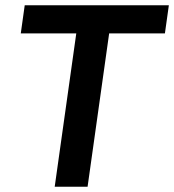

<svg xmlns="http://www.w3.org/2000/svg" viewBox="-20 -710 662 730"><path d="M607 -583H395L313 0H188L270 -583H59L74 -690H622Z"/></svg>

Font: Exo 2.0 Semi Bold
Style: Italic
Weight: 600
Italic angle: -8°
Designer: Natanael Gama
Version: Version 1.001;PS 001.001;hotconv 1.0.70;makeotf.lib2.5.58329